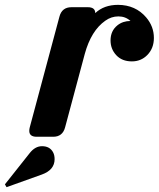

<svg xmlns="http://www.w3.org/2000/svg" viewBox="-35 -567 658 796"><path d="M117.2 0Q86.4 0 86.4 -24.4Q86.4 -31.7 88.4 -39.1L211.4 -498Q221.7 -537.1 261.2 -537.1H329.1Q359.9 -537.1 359.9 -512.7Q396 -546.9 454.6 -546.9Q526.9 -546.4 570.8 -495.1Q603 -457.5 603 -409.7Q603 -366.7 575.7 -338.9Q549.8 -312.5 511.7 -312.5Q470.7 -312.5 446.8 -338.4Q423.3 -363.8 423.3 -399.4Q423.3 -439 451.7 -461.9Q474.1 -480 505.9 -480Q485.4 -499 455.8 -499Q426.3 -499 401.4 -481Q342.8 -439.9 316.4 -343.3L234.9 -39.1Q224.6 0 185.5 0ZM139.2 39.1Q170.9 39.1 184.6 63.5Q191.4 75.7 191.4 92.8Q191.4 137.7 138.2 156.7L-7.8 209L-14.6 197.3L88.4 67.4Q110.8 39.1 139.2 39.1Z"/></svg>

Font: Cursive Sans
Style: Bold
Weight: 700
Italic angle: -15°
Designer: Wojciech Kalinowski "wmk69" (wmk69@o2.pl)
Foundry: Wojciech Kalinowski "wmk69" (wmk69@o2.pl)
Version: Wersja 3.1.0; 2022-02-18